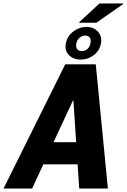

<svg xmlns="http://www.w3.org/2000/svg" viewBox="-57 -1079 725 1099"><path d="M249.5 -265.1H378.9L363.3 -502.9L360.4 -503.4ZM387.2 -138.2H190.9L127 0H-36.6L316.4 -710.9H491.2L560.5 0H396.5ZM411.6 -786.6Q429.7 -786.6 443.4 -798.8Q457 -811 460.9 -831.5Q464.8 -852.1 457 -863.8Q448.2 -875.5 430.7 -875.5Q413.1 -875.5 398.4 -862.8Q383.8 -850.6 379.9 -830.1Q376 -809.6 384.8 -797.9Q394 -786.1 411.6 -786.6ZM437.5 -924.8Q479 -924.8 503.9 -897.5Q528.8 -870.1 520.5 -828.6Q512.2 -787.6 479 -762.7Q446.3 -737.8 404.3 -737.8Q362.3 -738.3 336.9 -764.6Q311.5 -791 320.3 -832Q328.1 -873 362.3 -898.4Q396.5 -924.8 437.5 -924.8ZM512.2 -1059.1H647.5L648.4 -1056.2L494.1 -948.7H397L396 -951.7Z"/></svg>

Font: Roboto-BlackItalic
Style: Italic
Weight: 900
Italic angle: -12°
Designer: Google
Version: Version 1.100141; 2013